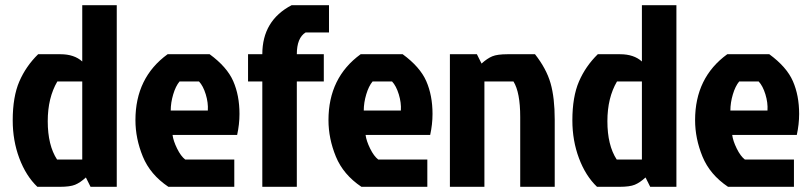

<svg xmlns="http://www.w3.org/2000/svg" viewBox="-20 -720 3124 740"><path d="M430 0H329L311 -36Q289 -16 269.5 -8Q250 0 211 0H124Q80 -42 54.5 -110Q29 -178 29 -256Q29 -347 54.5 -406Q80 -465 127 -511H213Q266 -511 297 -483V-700H430ZM297 -406H201Q164 -343 164 -253Q164 -160 200 -105H297Z M747 -406H672Q657 -388 647.5 -356Q638 -324 638 -294H781Q783 -324 773 -356.5Q763 -389 747 -406ZM883 -105V0H629Q559 -47 530.5 -116.5Q502 -186 502 -257Q502 -421 626 -511H788Q855 -462 879 -407Q903 -352 903 -281Q903 -241 894 -200H645Q648 -177 662.5 -147.5Q677 -118 694 -105Z M1104 -700H1248V-595H1158Q1124 -574 1124 -511H1228V-406H1124V0H991V-406H936V-511H991Q991 -641 1104 -700Z M1491 -406H1416Q1401 -388 1391.5 -356Q1382 -324 1382 -294H1525Q1527 -324 1517 -356.5Q1507 -389 1491 -406ZM1627 -105V0H1373Q1303 -47 1274.5 -116.5Q1246 -186 1246 -257Q1246 -421 1370 -511H1532Q1599 -462 1623 -407Q1647 -352 1647 -281Q1647 -241 1638 -200H1389Q1392 -177 1406.5 -147.5Q1421 -118 1438 -105Z M1936 -511H2042Q2086 -455 2102 -399Q2118 -343 2118 -259V0H1985V-269Q1985 -364 1959 -406H1847V0H1714V-511H1818L1836 -475Q1858 -495 1877.5 -503Q1897 -511 1936 -511Z M2587 0H2486L2468 -36Q2446 -16 2426.5 -8Q2407 0 2368 0H2281Q2237 -42 2211.5 -110Q2186 -178 2186 -256Q2186 -347 2211.5 -406Q2237 -465 2284 -511H2370Q2423 -511 2454 -483V-700H2587ZM2454 -406H2358Q2321 -343 2321 -253Q2321 -160 2357 -105H2454Z M2904 -406H2829Q2814 -388 2804.5 -356Q2795 -324 2795 -294H2938Q2940 -324 2930 -356.5Q2920 -389 2904 -406ZM3040 -105V0H2786Q2716 -47 2687.5 -116.5Q2659 -186 2659 -257Q2659 -421 2783 -511H2945Q3012 -462 3036 -407Q3060 -352 3060 -281Q3060 -241 3051 -200H2802Q2805 -177 2819.5 -147.5Q2834 -118 2851 -105Z"/></svg>

Font: Jockey One
Style: Regular
Weight: 400
Designer: TypeTogether
Foundry: TypeTogether
Version: Version 1.002